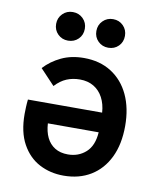

<svg xmlns="http://www.w3.org/2000/svg" viewBox="-82 -782 716 860"><g transform="rotate(10 275.5 -352.5)"><path d="M265 12Q204.5 12 155 -14Q105.5 -40 75.8 -93.8Q46 -147.5 46 -230.5Q46 -243.5 46.8 -261.2Q47.5 -279 49.5 -296H387Q384.5 -334.5 369 -363.8Q353.5 -393 326.8 -409Q300 -425 264 -425Q231 -425 203.5 -413.5Q176 -402 151.5 -375.5L85.5 -445.5Q117 -480 162.2 -501.5Q207.5 -523 265 -523Q337.5 -523 390 -489.5Q442.5 -456 470.8 -395.8Q499 -335.5 499 -255Q499 -171.5 470 -111.8Q441 -52 388.5 -20Q336 12 265 12ZM268 -85Q316 -85 349.5 -115Q383 -145 387 -206.5H156Q158 -169.5 171.2 -142.2Q184.5 -115 208.8 -100Q233 -85 268 -85ZM363 -587Q335.5 -587 316.8 -605.5Q298 -624 298 -652Q298 -679.5 316.8 -698.2Q335.5 -717 363 -717Q391 -717 409.5 -698.2Q428 -679.5 428 -652Q428 -624 409.5 -605.5Q391 -587 363 -587ZM180 -587Q152.5 -587 133.8 -605.5Q115 -624 115 -652Q115 -679.5 133.8 -698.2Q152.5 -717 180 -717Q208 -717 226.8 -698.2Q245.5 -679.5 245.5 -652Q245.5 -624 226.8 -605.5Q208 -587 180 -587Z"/></g></svg>

Font: Overpass SemiBold
Style: Regular
Weight: 600
Designer: Delve Withrington, Dave Bailey, Thomas Jockin
Foundry: Delve Fonts LLC
Version: Version 4.000